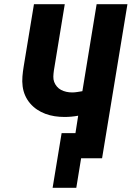

<svg xmlns="http://www.w3.org/2000/svg" viewBox="-20 -755 640 916"><path d="M231 141 274 -120H340L353 -203Q337 -200 320.5 -198.5Q304 -197 288 -197Q264 -197 241 -200.5Q218 -204 196.5 -212Q175 -220 156.5 -232.5Q138 -245 123.5 -262Q109 -279 100 -299.5Q91 -320 88 -343Q85 -366 87 -390Q89 -414 93 -438L142 -735H289L237 -418Q235 -404 234.5 -390Q234 -376 238.5 -364Q243 -352 251.5 -342Q260 -332 271.5 -326Q283 -320 296.5 -317Q310 -314 324 -314Q336 -314 348.5 -316Q361 -318 373 -320L441 -735H588L467 0H367L344 141Z"/></svg>

Font: Iosevka Curly Heavy Extended
Style: Italic
Weight: 900
Width: 7
Italic angle: -9°
Monospace: yes
Designer: Belleve Invis
Foundry: Belleve Invis
Version: Version 11.1.0; ttfautohint (v1.8.3)